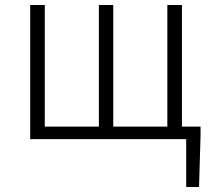

<svg xmlns="http://www.w3.org/2000/svg" viewBox="-20 -553 843 763"><path d="M703 -50V-533H645V-50H430V-533H373V-50H158V-533H100V0H720V190H771L777 -15V-50Z"/></svg>

Font: Noto Sans T Chinese Light
Style: Regular
Weight: 300
Designer: Ryoko NISHIZUKA (kana & ideographs); Paul D. Hunt (Latin, Greek & Cyrillic); Wenlong ZHANG (bopomofo); Sandoll Communica
Foundry: Adobe Systems Incorporated
Version: Version 1.000;PS 1;hotconv 1.0.78;makeotf.lib2.5.61930